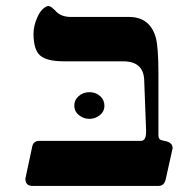

<svg xmlns="http://www.w3.org/2000/svg" viewBox="-20 -612 614 632"><path d="M501.5 0H87.4Q63.5 0 63.5 -23.9L86.4 -130.9Q90.3 -148.4 110.4 -148.4H444.3Q461.9 -148.4 460.9 -182.6L454.6 -349.1Q452.1 -410.2 384.8 -410.2H189Q134.3 -410.2 112.3 -429.2Q90.3 -448.2 90.3 -501.5Q90.3 -526.9 103 -555.4Q115.7 -584 135.7 -591.8Q144.5 -594.2 157.2 -581.5Q159.7 -580.1 165 -573.7Q182.6 -556.2 213.4 -556.2H404.8Q473.1 -556.2 492.7 -488.8Q501.5 -457 501.5 -369.6V-165Q501.5 -152.3 514.2 -149.9L520.5 -148.4Q548.3 -143.6 548.3 -124.5L525.4 -21.5Q520.5 0 501.5 0ZM239.3 -295.9Q253.9 -308.6 274.4 -308.6Q294.9 -308.6 309.3 -295.9Q323.7 -283.2 323.7 -264.2Q323.7 -245.1 308.6 -232.9Q293.5 -220.7 274.4 -220.7Q255.4 -220.7 240 -232.9Q224.6 -245.1 224.6 -264.2Q224.6 -283.2 239.3 -295.9Z"/></svg>

Font: Accordance
Style: Bold
Weight: 700
Version: Version 1.2 (build January 31, 2020) Miklal Software Solutio